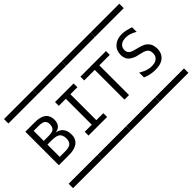

<svg xmlns="http://www.w3.org/2000/svg" viewBox="-110 -1066 1470 1470"><g transform="rotate(-45 625.5 -331.0)"><path d="M2.4 -4.4Q2.4 -4.4 8.3 -4.4H23.4H80.1H241.7H291H306.2Q306.2 -4.4 313 -4.4Q313.5 -3.9 313.5 -2V5.9V34.2V41Q313.5 41 313.5 43.5Q313.5 43.5 308.1 43.5H293.9H237.8H75.2H24.9H9.8Q9.8 43.5 2.9 43.5Q2 43 2 41V33.2V4.9V-2Q2 -3.9 2.4 -4.4ZM99.1 -480V-371.1H149.4Q186.5 -371.1 202.6 -380.9Q212.4 -386.7 218.3 -399.9Q221.7 -408.2 222.7 -421.4Q225.6 -457.5 203.1 -470.7Q189.5 -479 157.2 -480Q157.2 -480 99.1 -480ZM99.1 -331.1V-198.2H153.8Q194.3 -198.2 212.9 -209.5Q235.8 -223.1 235.8 -262.7Q235.8 -272.9 233.9 -281.2Q231 -293 228 -299.3Q221.7 -312.5 211.4 -318.4Q194.3 -329.1 158.2 -331.1Q149.4 -331.5 139.6 -331.5Q129.9 -331.5 117.7 -331.3Q105.5 -331.1 99.1 -331.1ZM2.4 -704.6H8.3H23.4H80.1H241.7H291H306.2H313Q313.5 -704.1 313.5 -702.1V-693.8V-666V-659.2Q313.5 -659.2 313.5 -656.7Q313.5 -656.7 308.1 -656.7H293.9H237.8H75.2H24.9H9.8Q9.8 -656.7 2.9 -656.7Q2 -657.2 2 -659.2V-667V-695.3V-702.1Q2 -704.1 2.4 -704.6ZM49.3 -520.5H137.2Q158.7 -520.5 171.6 -519.8Q184.6 -519 202.6 -514.9Q220.7 -510.7 234.4 -502.4Q254.9 -490.2 264.4 -468.3Q273.9 -446.3 272 -420.9Q270 -392.6 256.8 -376Q245.1 -361.3 224.1 -355Q221.7 -354.5 216.6 -353.5Q211.4 -352.5 209 -352.1Q245.6 -345.7 265.1 -321.3Q282.2 -299.8 284.7 -264.2Q288.1 -209 252.4 -182.1Q238.3 -171.4 218.3 -165.5Q198.2 -159.7 183.3 -158.7Q168.5 -157.7 144.5 -157.7H49.3Z M314.9 -704.6Q314.9 -704.6 320.8 -704.6H335.9H392.6H554.2H603.5H618.7Q618.7 -704.6 625.5 -704.6Q626 -704.1 626 -702.1V-693.8V-666V-659.2Q626 -659.2 626 -656.7Q626 -656.7 620.6 -656.7H606.4H550.3H387.7H337.4H322.3Q322.3 -656.7 315.4 -656.7Q314.5 -657.2 314.5 -659.2V-667V-695.3V-702.1Q314.5 -704.1 314.9 -704.6ZM370.6 -520.5H571.8V-479.5H496.1V-198.7H571.8V-157.7H370.6V-198.7H446.8V-479.5H370.6ZM314.9 -4.4Q314.9 -4.4 320.8 -4.4H335.9H392.6H554.2H603.5H618.7Q618.7 -4.4 625.5 -4.4Q626 -3.9 626 -2V5.9V34.2V41Q626 41 626 43.5Q626 43.5 620.6 43.5H606.4H550.3H387.7H337.4H322.3Q322.3 43.5 315.4 43.5Q314.5 43 314.5 41V33.2V4.9V-2Q314.5 -3.9 314.9 -4.4Z M627.4 -704.6Q627.4 -704.6 633.3 -704.6H648.4H705.1H866.7H916H931.2Q931.2 -704.6 938 -704.6Q938.5 -704.1 938.5 -702.1V-693.8V-666V-659.2Q938.5 -659.2 938.5 -656.7Q938.5 -656.7 933.1 -656.7H918.9H862.8H700.2H649.9H634.8Q634.8 -656.7 627.9 -656.7Q627 -657.2 627 -659.2V-667V-695.3V-702.1Q627 -704.1 627.4 -704.6ZM645.5 -520.5H922.4V-479.5H809.1V-157.7H759.8V-479.5H645.5ZM627.4 -4.4Q627.4 -4.4 633.3 -4.4H648.4H705.1H866.7H916H931.2Q931.2 -4.4 938 -4.4Q938.5 -3.9 938.5 -2V5.9V34.2V41Q938.5 41 938.5 43.5Q938.5 43.5 933.1 43.5H918.9H862.8H700.2H649.9H634.8Q634.8 43.5 627.9 43.5Q627 43 627 41V33.2V4.9V-2Q627 -3.9 627.4 -4.4Z M939.9 -704.6Q939.9 -704.6 945.8 -704.6H960.9H1017.6H1179.2H1228.5H1243.7Q1243.7 -704.6 1250.5 -704.6Q1251 -704.1 1251 -702.1V-693.8V-666V-659.2Q1251 -659.2 1251 -656.7Q1251 -656.7 1245.6 -656.7H1231.4H1175.3H1012.7H962.4H947.3Q947.3 -656.7 940.4 -656.7Q939.5 -657.2 939.5 -659.2V-667V-695.3V-702.1Q939.5 -704.1 939.9 -704.6ZM985.4 -224.6Q987.3 -223.6 991.5 -221.2Q995.6 -218.8 997.1 -217.8Q1008.8 -210.9 1019.5 -206.1Q1068.4 -184.1 1113.3 -192.4Q1140.1 -197.3 1154.8 -216.3Q1168.9 -234.4 1165.5 -264.2Q1164.1 -280.8 1155.8 -291.5Q1149.4 -299.8 1137.5 -305.7Q1125.5 -311.5 1118.7 -313.2Q1111.8 -314.9 1095.7 -318.8Q1069.3 -324.7 1057.1 -328.1Q1044.9 -331.5 1025.6 -342Q1006.3 -352.5 995.6 -367.7Q990.2 -375.5 988.3 -380.9Q981.9 -396 981 -413.6Q980 -436 985.4 -453.6Q989.3 -465.8 995.6 -477.1Q1002.4 -487.3 1011.7 -496.1Q1057.1 -538.6 1140.6 -522.9Q1153.8 -520.5 1179.2 -512.7Q1180.7 -512.2 1184.1 -511.2Q1187.5 -510.3 1189 -509.8L1191.9 -508.3Q1192.4 -507.3 1192.4 -504.4V-495.1V-458.5Q1187.5 -460.9 1183.1 -463.9Q1175.3 -468.3 1165 -473.1Q1119.1 -493.2 1078.6 -484.9Q1056.2 -480.5 1043 -466.8Q1030.3 -453.6 1027.8 -434.1Q1025.4 -414.6 1034.7 -398.4Q1039.6 -390.1 1052.2 -382.8Q1067.4 -374.5 1098.1 -367.7Q1132.3 -360.4 1155.5 -350.3Q1178.7 -340.3 1194.8 -320.3Q1207 -304.7 1210.9 -283.2Q1222.2 -228 1192.9 -189.9Q1174.8 -167 1142.1 -157.2Q1124.5 -151.9 1099.1 -150.9Q1060.5 -149.4 1024.4 -158.7Q1018.6 -160.2 998.5 -167Q996.6 -167.5 992.2 -169.7Q987.8 -171.9 985.4 -172.4ZM939.9 -4.4H945.8H960.9H1017.6H1179.2H1228.5H1243.7H1250.5Q1251 -3.9 1251 -2V5.9V34.2V41V43.5H1245.6H1231.4H1175.3H1012.7H962.4H947.3H940.4Q939.5 43 939.5 41V33.2V4.9V-2Q939.5 -3.9 939.9 -4.4Z"/></g></svg>

Font: ERD_A
Style: Medium
Weight: 500
Version: Version 001.000